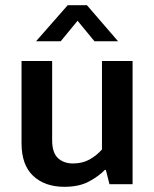

<svg xmlns="http://www.w3.org/2000/svg" viewBox="-20 -710 594 740"><path d="M373 -475H491V0H402L388 -55H384Q361 -31 323 -10.5Q285 10 228 10Q153 10 108 -32Q63 -74 63 -158V-475H181V-170Q181 -121 203.5 -100.5Q226 -80 261 -80Q298 -80 325.5 -95.5Q353 -111 373 -134ZM435 -551H344L279 -630L214 -551H119L241 -690H315Z"/></svg>

Font: Mukta Vaani SemiBold
Style: Regular
Weight: 600
Designer: Noopur Datye, Girish Dalvi, Yashodeep Gholap, Pallavi Karambelkar
Foundry: Ek Type
Version: Version 2.538;PS 1.000;hotconv 16.6.51;makeotf.lib2.5.65220;